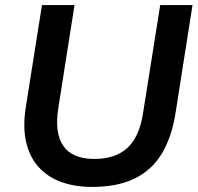

<svg xmlns="http://www.w3.org/2000/svg" viewBox="-20 -725 777 755"><path d="M342 10Q274 10 220.5 -9.5Q167 -29 131.5 -68.5Q96 -108 82.5 -167.5Q69 -227 82 -307L145 -705H273L209 -298Q194 -201 229.5 -150.5Q265 -100 351 -100Q433 -100 480 -142.5Q527 -185 542 -277L610 -705H737L670 -279Q655 -185 616 -120.5Q577 -56 509.5 -23Q442 10 342 10Z"/></svg>

Font: Nunito Sans 12pt
Style: Bold Italic
Weight: 700
Italic angle: -9°
Designer: Vernon Adams
Foundry: Vernon Adams
Version: Version 3.101;gftools[0.9.27]